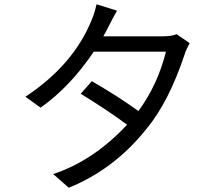

<svg xmlns="http://www.w3.org/2000/svg" viewBox="-20 -831 1040 899"><path d="M868 -629Q851 -598 845 -578Q771 -355 667 -229Q515 -38 302 48L229 -16Q417 -78 575 -247Q488 -312 358 -392L410 -451Q539 -376 628 -311Q718 -433 757 -589H419Q308 -424 170 -327L99 -378Q326 -528 411 -742Q423 -770 432 -811L528 -781Q506 -743 492 -714Q475 -680 464 -661H742Q784 -661 807 -671Z"/></svg>

Font: 思源黑体R
Style: Regular
Weight: 400
Designer: Ryoko NISHIZUKA  (kana & ideographs); Paul D. Hunt (Latin, Greek & Cyrillic); Wenlong ZHANG  (bopomofo); Sandoll Communi
Foundry: Adobe Systems Incorporated
Version: Version 1.00 June 24, 2014, initial release